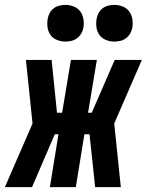

<svg xmlns="http://www.w3.org/2000/svg" viewBox="-63 -765 600 785"><path d="M-43 0 70 -260 43 -520H148L170 -304H191L227 -520H333L297 -304H312L406 -520H517L404 -260L431 0H326L303 -216H282L247 0H141L176 -216H161L68 0ZM404 -595Q387 -595 370.5 -601.5Q354 -608 344 -621.5Q334 -635 331.5 -652.5Q329 -670 332 -688Q334 -700 340 -711.5Q346 -723 356.5 -731Q367 -739 379.5 -742Q392 -745 405 -745Q422 -745 438.5 -738.5Q455 -732 465 -718.5Q475 -705 478 -687.5Q481 -670 478 -652Q476 -640 469.5 -628.5Q463 -617 452.5 -609Q442 -601 429.5 -598Q417 -595 404 -595ZM204 -595Q187 -595 170.5 -601.5Q154 -608 144 -621.5Q134 -635 131.5 -652.5Q129 -670 132 -688Q134 -700 140 -711.5Q146 -723 156.5 -731Q167 -739 179.5 -742Q192 -745 205 -745Q222 -745 238.5 -738.5Q255 -732 265 -718.5Q275 -705 278 -687.5Q281 -670 278 -652Q276 -640 269.5 -628.5Q263 -617 252.5 -609Q242 -601 229.5 -598Q217 -595 204 -595Z"/></svg>

Font: Iosevka Term Curly Hv Obl
Style: Regular
Weight: 900
Italic angle: -9°
Designer: Belleve Invis
Foundry: Belleve Invis
Version: Version 32.3.0